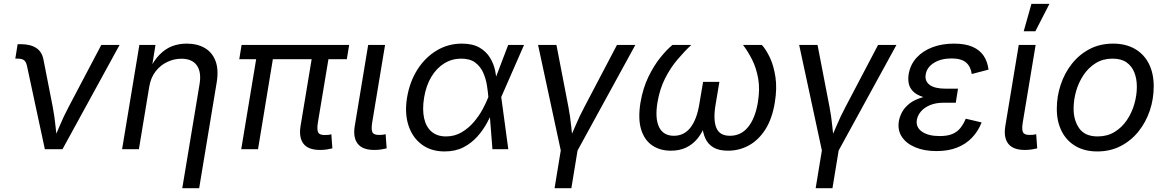

<svg xmlns="http://www.w3.org/2000/svg" viewBox="-20 -781 6106 1005"><path d="M214.8 0 121.1 -436.5Q116.7 -457 106 -465.6Q95.2 -474.1 72.3 -474.1H60.1L72.3 -549.8H86.9Q139.2 -549.8 169.4 -530Q199.7 -510.3 207.5 -469.2L255.9 -222.2Q265.6 -171.9 270.5 -121.3Q275.4 -70.8 281.2 -24.9H249.5Q271.5 -71.8 292.2 -121.8Q313 -171.9 339.8 -222.2L510.3 -545.9H606L307.1 0Z M761.2 -327.1 707 0H619.1L709.5 -545.9H793.9L772.5 -413.6H760.3Q785.6 -464.8 815.7 -495.4Q845.7 -525.9 881.1 -539.3Q916.5 -552.7 957 -552.7Q1012.2 -552.7 1051.5 -530Q1090.8 -507.3 1108.2 -461.7Q1125.5 -416 1113.8 -346.7L1022.5 204.1H934.1L1024.4 -339.4Q1035.2 -403.3 1010.5 -438.5Q985.8 -473.6 929.2 -473.6Q890.6 -473.6 855 -456.5Q819.3 -439.5 794.2 -407Q769 -374.5 761.2 -327.1Z M1655.3 3.9Q1593.3 3.9 1568.4 -28.8Q1543.5 -61.5 1553.2 -121.1L1619.1 -518.1H1707L1644.5 -143.1Q1638.2 -106 1644.5 -90.1Q1650.9 -74.2 1678.7 -74.2Q1692.9 -74.2 1700.4 -75.2Q1708 -76.2 1714.4 -78.1L1719.7 -4.4Q1709 -1.5 1691.7 1.2Q1674.3 3.9 1655.3 3.9ZM1242.7 0 1328.6 -518.1H1416L1330.6 0ZM1232.4 -471.2 1244.6 -545.9H1807.6L1795.4 -471.2Z M1939 3.9Q1877.4 3.9 1852.3 -28.8Q1827.1 -61.5 1836.9 -121.1L1907.2 -545.9H1995.6L1928.7 -143.1Q1922.4 -106 1928.7 -90.3Q1935.1 -74.7 1962.9 -74.7Q1977.1 -74.7 1984.6 -75.7Q1992.2 -76.7 1998.5 -78.6L2003.9 -4.4Q1993.2 -1.5 1975.8 1.2Q1958.5 3.9 1939 3.9Z M2307.1 11.7Q2236.3 11.7 2187.5 -24.7Q2138.7 -61 2117.9 -125Q2097.2 -189 2110.8 -271Q2125 -355 2165.8 -418.2Q2206.5 -481.4 2266.4 -517.1Q2326.2 -552.7 2397.5 -552.7Q2453.6 -552.7 2489.3 -532.2Q2524.9 -511.7 2544.7 -479.2Q2564.5 -446.8 2572 -410.4Q2579.6 -374 2580.1 -342.3H2611.8L2603.5 -274.4L2640.6 0H2557.6L2536.1 -274.4Q2534.2 -300.3 2528.8 -334.2Q2523.4 -368.2 2509.5 -400.1Q2495.6 -432.1 2468 -453.1Q2440.4 -474.1 2394 -474.1Q2345.7 -474.1 2305.4 -449.2Q2265.1 -424.3 2237.5 -378.4Q2210 -332.5 2199.7 -269Q2189.9 -207.5 2200 -162.1Q2210 -116.7 2239 -91.8Q2268.1 -66.9 2314.5 -66.9Q2359.9 -66.9 2396.2 -88.4Q2432.6 -109.9 2460.2 -142.3Q2487.8 -174.8 2506.6 -209.7Q2525.4 -244.6 2535.6 -271.5L2640.1 -545.9H2723.1L2603 -271.5L2589.4 -206.5H2562.5Q2549.3 -174.8 2528.8 -137.2Q2508.3 -99.6 2478 -65.7Q2447.8 -31.7 2405.8 -10Q2363.8 11.7 2307.1 11.7Z M2916 9.8 2796.4 -545.9H2892.6L2955.1 -222.2Q2964.8 -171.9 2969.7 -121.8Q2974.6 -71.8 2981 -24.9H2948.7Q2970.7 -71.8 2991.7 -121.8Q3012.7 -171.9 3039.6 -222.2L3209.5 -545.9H3305.7L3001.5 9.8ZM2882.8 204.1 2917 -3.9H3004.9L2970.7 204.1Z M3491.7 7.8Q3434.1 7.8 3393.3 -20.3Q3352.5 -48.3 3335.7 -104.2Q3318.8 -160.2 3332.5 -244.1Q3345.2 -319.3 3374 -378.7Q3402.8 -438 3437 -480.2Q3471.2 -522.5 3500 -545.9H3598.6Q3562.5 -512.2 3525.9 -469Q3489.3 -425.8 3461.2 -370.4Q3433.1 -314.9 3421.4 -244.6Q3407.7 -161.1 3429.9 -115.7Q3452.1 -70.3 3507.3 -70.3Q3560.5 -70.3 3593.8 -112.8Q3627 -155.3 3640.1 -233.4L3660.2 -352.5H3745.6L3725.6 -233.4Q3712.4 -155.3 3729.2 -112.8Q3746.1 -70.3 3800.8 -70.3Q3858.9 -70.3 3896 -116.2Q3933.1 -162.1 3946.8 -244.1Q3958.5 -314 3948.7 -369.4Q3939 -424.8 3917 -468.5Q3895 -512.2 3869.1 -545.9H3967.8Q3990.2 -521.5 4010.3 -478.8Q4030.3 -436 4039.1 -377Q4047.9 -317.9 4035.6 -244.1Q4022 -160.2 3986.6 -104.2Q3951.2 -48.3 3900.6 -20.3Q3850.1 7.8 3790.5 7.8Q3742.7 7.8 3713.9 -9.5Q3685.1 -26.9 3671.6 -57.4Q3658.2 -87.9 3655.3 -127.4H3671.4Q3655.8 -86.4 3631.1 -55.9Q3606.4 -25.4 3571.8 -8.8Q3537.1 7.8 3491.7 7.8Z M4282.7 9.8 4163.1 -545.9H4259.3L4321.8 -222.2Q4331.5 -171.9 4336.4 -121.8Q4341.3 -71.8 4347.7 -24.9H4315.4Q4337.4 -71.8 4358.4 -121.8Q4379.4 -171.9 4406.2 -222.2L4576.2 -545.9H4672.4L4368.2 9.8ZM4249.5 204.1 4283.7 -3.9H4371.6L4337.4 204.1Z M4881.8 9.8Q4817.9 9.8 4770.8 -10Q4723.6 -29.8 4700.4 -65.2Q4677.2 -100.6 4685.1 -147.5Q4689 -169.4 4701.4 -193.4Q4713.9 -217.3 4739.3 -237.8Q4764.6 -258.3 4807.1 -271.2Q4849.6 -284.2 4913.1 -284.2H4989.3L4982.9 -243.2H4917.5Q4878.9 -243.2 4849.4 -231.2Q4819.8 -219.2 4801.8 -199Q4783.7 -178.7 4779.3 -154.3Q4772.5 -115.7 4805.4 -92.3Q4838.4 -68.8 4898.9 -68.8Q4938.5 -68.8 4964.1 -79.3Q4989.7 -89.8 5006.3 -110.1Q5022.9 -130.4 5035.2 -159.7L5118.2 -140.1Q5100.1 -94.2 5068.1 -60.5Q5036.1 -26.9 4989.7 -8.5Q4943.4 9.8 4881.8 9.8ZM4909.7 -261.7Q4848.6 -261.7 4812.3 -273.2Q4775.9 -284.7 4758.1 -304Q4740.2 -323.2 4736.3 -346.4Q4732.4 -369.6 4736.3 -393.1Q4745.1 -443.8 4778.1 -479.5Q4811 -515.1 4861.3 -533.9Q4911.6 -552.7 4973.1 -552.7Q5032.7 -552.7 5070.8 -535.9Q5108.9 -519 5129.2 -488.5Q5149.4 -458 5154.3 -416.5L5066.4 -393.6Q5061.5 -432.1 5036.9 -453.6Q5012.2 -475.1 4960.4 -475.1Q4905.8 -475.1 4868.2 -451.7Q4830.6 -428.2 4825.2 -389.2Q4820.3 -355.5 4846.9 -336.2Q4873.5 -316.9 4929.2 -316.9H4994.6L4985.8 -261.7Z M5344.2 3.9Q5282.7 3.9 5257.6 -28.8Q5232.4 -61.5 5242.2 -121.1L5312.5 -545.9H5400.9L5334 -143.1Q5327.6 -106 5334 -90.3Q5340.3 -74.7 5368.2 -74.7Q5382.3 -74.7 5389.9 -75.7Q5397.5 -76.7 5403.8 -78.6L5409.2 -4.4Q5398.4 -1.5 5381.1 1.2Q5363.8 3.9 5344.2 3.9ZM5338.4 -617.2 5378.9 -760.7H5473.1L5399.4 -617.2Z M5723.6 11.7Q5657.7 11.7 5610.4 -15.9Q5563 -43.5 5537.4 -93.8Q5511.7 -144 5511.7 -211.4Q5511.7 -276.4 5532 -337.4Q5552.2 -398.4 5590.6 -447Q5628.9 -495.6 5683.3 -524.2Q5737.8 -552.7 5806.2 -552.7Q5872.1 -552.7 5919.9 -525.4Q5967.8 -498 5993.4 -447.8Q6019 -397.5 6019 -329.1Q6019 -263.2 5998.5 -202.1Q5978 -141.1 5939.2 -92.8Q5900.4 -44.4 5845.9 -16.4Q5791.5 11.7 5723.6 11.7ZM5725.6 -66.9Q5775.9 -66.9 5814.2 -90.3Q5852.5 -113.8 5878.4 -152.1Q5904.3 -190.4 5917.5 -236.3Q5930.7 -282.2 5930.7 -327.1Q5930.7 -368.7 5917.5 -401.9Q5904.3 -435.1 5876.5 -454.6Q5848.6 -474.1 5803.7 -474.1Q5753.9 -474.1 5715.8 -450.7Q5677.7 -427.2 5651.9 -388.7Q5626 -350.1 5612.8 -304Q5599.6 -257.8 5599.6 -212.4Q5599.6 -150.9 5629.4 -108.9Q5659.2 -66.9 5725.6 -66.9Z"/></svg>

Font: Adwaita Sans
Style: Italic
Weight: 400
Italic angle: -9.39999°
Designer: Rasmus Andersson
Foundry: rsms
Version: Version 4.001;git-9221beed3